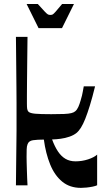

<svg xmlns="http://www.w3.org/2000/svg" viewBox="-20 -924 533 958"><path d="M59.5 0.7Q60.5 -83.8 61 -137.6Q61.5 -191.3 62 -222.9Q62.5 -254.4 62.5 -272.4Q62.5 -290.4 62.5 -301.8Q62.5 -313.1 62.5 -326.7Q62.5 -340.3 62.5 -360.2Q62.5 -380.1 62.5 -410.9Q62.5 -441.6 62 -486Q61.5 -530.5 61 -593Q60.5 -655.5 59.5 -740H117.3Q116.3 -667.9 115.8 -612Q115.3 -556 114.8 -514.4Q114.3 -472.8 114.3 -445.7Q114.3 -418.6 114.3 -406Q114.3 -389.6 115.6 -380.8Q117 -372 122.3 -366.3Q130.7 -358.9 155.7 -356.6Q180.7 -354.3 235.8 -354.3Q275.8 -354.3 299.3 -355.3Q322.8 -356.3 335.8 -359.6Q348.9 -362.9 355.5 -368.9Q364.5 -376.3 370.8 -390.4Q377.1 -404.5 382.1 -422.2Q387.1 -438.5 389.1 -447.3Q391 -456.1 392.9 -465.8Q394.7 -475.4 398 -493.4H454.4Q440.8 -437.7 428.5 -398Q416.2 -358.3 405.4 -331.1Q394.5 -303.9 383.8 -286.9Q373.1 -269.9 361.4 -260.5Q347.4 -249.2 326.5 -242Q305.7 -234.8 282.6 -231.7Q259.6 -228.5 239.9 -228.2Q252.8 -193.1 269.1 -168.5Q285.4 -144 306.8 -131.5Q328.1 -119 356.7 -119Q389.5 -119 419.6 -128.9Q449.7 -138.8 464.7 -152.5V0.3Q457.7 4 442.3 7.2Q427 10.3 410.9 11.9Q394.9 13.4 383.9 13.4Q328.1 13.4 290.3 -17.8Q252.4 -49 230.2 -103.8Q208.1 -158.6 198.8 -227.5Q166.3 -227.5 144.8 -224.4Q123.3 -221.2 117.6 -204.5Q113.6 -194.8 113.1 -178.9Q112.6 -163.1 112.6 -141.1Q112.6 -133.1 113 -115.3Q113.3 -97.5 114.1 -75.9Q115 -54.2 115.6 -33.6Q116.3 -13 117.3 0.7ZM172.4 -783.7 112.7 -904.2H168.5Q193.2 -876.8 203.9 -865.5Q214.6 -854.2 219.6 -851.8Q224.6 -849.5 230.9 -849.5Q238.2 -849.5 242.7 -851.8Q247.2 -854.2 257.3 -865.5Q267.3 -876.8 290 -904.2H349.1L289.4 -783.7Z"/></svg>

Font: Ojuju ExtraLight
Style: Regular
Weight: 200
Designer: Chisaokwu Joboson, Mirko Velimirovic
Foundry: Udi Foundry
Version: Version 1.000